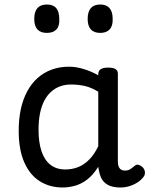

<svg xmlns="http://www.w3.org/2000/svg" viewBox="-20 -815 664 852"><path d="M258 17Q201 17 157 -10.5Q113 -38 88 -94Q63 -150 63 -235Q63 -287 72.5 -331Q82 -375 101 -410Q120 -445 147 -469Q174 -493 209 -506Q244 -519 286 -519Q318 -519 352 -508.5Q386 -498 416 -481V-486Q416 -501 427 -508Q438 -515 460 -515Q482 -515 492.5 -508.5Q503 -502 503 -488V-96Q503 -83 507 -74.5Q511 -66 518 -62Q525 -58 534 -58Q544 -58 550.5 -60.5Q557 -63 563.5 -68Q570 -73 579 -80Q586 -86 595 -83.5Q604 -81 613 -73Q622 -63 623 -52Q624 -41 619 -33Q608 -17 591 -6Q574 5 554.5 11Q535 17 515 17Q492 17 475 12Q458 7 446 -3.5Q434 -14 427.5 -29Q421 -44 418 -63Q418 -64 417 -67.5Q416 -71 416 -75Q393 -38 366.5 -18Q340 2 312 9.5Q284 17 258 17ZM151 -239Q151 -184 164 -144.5Q177 -105 203.5 -84Q230 -63 270 -63Q299 -63 325.5 -73Q352 -83 375 -106Q398 -129 416 -166V-408Q385 -427 356 -433.5Q327 -440 295 -440Q269 -440 247 -432Q225 -424 207 -408Q189 -392 176.5 -368Q164 -344 157.5 -312Q151 -280 151 -239ZM188 -669Q160 -669 146 -684.5Q132 -700 132 -731Q132 -763 146 -779Q160 -795 188 -795Q216 -795 229.5 -779Q243 -763 243 -731Q245 -700 230.5 -684.5Q216 -669 188 -669ZM425 -669Q397 -669 383 -684.5Q369 -700 369 -731Q369 -763 383 -779Q397 -795 425 -795Q452 -795 466 -779Q480 -763 480 -731Q481 -700 466.5 -684.5Q452 -669 425 -669Z"/></svg>

Font: Playwrite BE WAL
Style: Regular
Weight: 400
Designer: Veronika Burian, José Scaglione
Foundry: TypeTogether
Version: Version 1.002